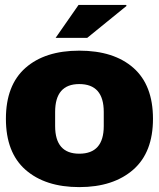

<svg xmlns="http://www.w3.org/2000/svg" viewBox="-20 -745 643 777"><path d="M333 -591.8H205.1L297.9 -725.1H490.2L492.2 -721.2ZM300.8 -540Q440.9 -540 520 -470.2Q599.1 -400.4 599.1 -264.2Q599.1 -128.9 520 -59.1Q439 12.2 300.8 12.2Q163.1 12.2 83 -58.1Q3.9 -127.9 3.9 -264.2Q3.9 -400.4 83 -470.2Q162.1 -540 300.8 -540ZM300.8 -404.8Q203.1 -404.8 203.1 -292V-234.9Q203.1 -123 300.8 -123Q399.9 -123 399.9 -234.9V-292Q399.9 -404.8 300.8 -404.8Z"/></svg>

Font: Archivo-RBTV
Style: Regular
Weight: 500
Designer: Hector Gatti
Foundry: Hector Gatti
Version: ""